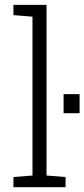

<svg xmlns="http://www.w3.org/2000/svg" viewBox="-20 -782 352 802"><path d="M36.1 0V-42.5L115.7 -48.8V-712.4L36.1 -718.8V-761.7H174.3V-48.8L253.9 -42.5V0ZM245.6 -309.1V-388.7H312.5V-309.1Z"/></svg>

Font: Roboto Slab LO Light
Style: Regular
Weight: 300
Designer: Google
Version: Version 2.000